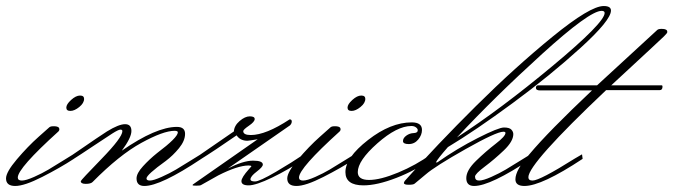

<svg xmlns="http://www.w3.org/2000/svg" viewBox="-87 -592 2234 637"><path d="M192 -264Q192 -250 176 -237Q160 -224 146.5 -224Q133 -224 133 -235Q133 -246 149 -260.5Q165 -275 178.5 -275Q192 -275 192 -264ZM107 -156Q-28 -34 -28 -3Q-28 7 -14.5 7Q-1 7 26 -5Q53 -17 74 -29.5Q95 -42 124.5 -60.5Q154 -79 156 -80L158 -65Q112 -35 53 -5Q-6 25 -36.5 25Q-67 25 -67 0Q-67 -21 -31 -63.5Q5 -106 41 -138L77 -170Q82 -174 96 -173Q110 -172 110 -163Q110 -159 107 -156Z M317 -92Q431 -171 500 -171Q527 -171 527 -148Q527 -125 507 -100.5Q487 -76 463 -58Q399 -12 399 0Q399 7 410.5 7Q422 7 449 -5Q476 -17 497 -29.5Q518 -42 547.5 -60.5Q577 -79 579 -80L581 -65Q446 25 392 25Q366 25 366 0Q366 -17 387.5 -40.5Q409 -64 434 -84Q503 -136 503 -153Q503 -158 492 -158Q455 -158 382 -118Q309 -78 220 12Q214 18 197.5 18Q181 18 181 9Q181 6 250 -65Q319 -136 319 -157Q319 -162 312.5 -162Q306 -162 285.5 -149Q265 -136 222.5 -107.5Q180 -79 150 -60L147 -74Q162 -84 188 -102Q214 -120 231 -131.5Q248 -143 268 -156Q307 -180 328 -180Q349 -180 349 -157.5Q349 -135 317 -92Z M747 -40Q747 -43 738 -43Q702 -43 637 -10L580 22Q577 24 564.5 24Q552 24 552 22.5Q552 21 553 20L768 -130Q738 -125 734 -125Q710 -125 698 -143Q626 -93 573 -60L570 -74L689 -156Q690 -175 708 -190.5Q726 -206 742 -206Q758 -206 758 -197Q758 -188 739 -175Q720 -162 720 -157Q720 -144 745 -144Q795 -144 874 -196Q881 -196 881 -189Q881 -182 875 -176L669 -33Q720 -59 752.5 -59Q785 -59 785 -46Q785 -38 764.5 -22.5Q744 -7 744 3Q744 10 759 10Q774 10 828.5 -22Q883 -54 921 -80L923 -65Q870 -29 816 -3Q762 23 738 23Q714 23 714 9Q714 -3 739 -31Z M1125 -264Q1125 -250 1109 -237Q1093 -224 1079.5 -224Q1066 -224 1066 -235Q1066 -246 1082 -260.5Q1098 -275 1111.5 -275Q1125 -275 1125 -264ZM1040 -156Q905 -34 905 -3Q905 7 918.5 7Q932 7 959 -5Q986 -17 1007 -29.5Q1028 -42 1057.5 -60.5Q1087 -79 1089 -80L1091 -65Q1045 -35 986 -5Q927 25 896.5 25Q866 25 866 0Q866 -21 902 -63.5Q938 -106 974 -138L1010 -170Q1015 -174 1029 -173Q1043 -172 1043 -163Q1043 -159 1040 -156Z M1100 -21Q1100 5 1137.5 5Q1175 5 1234 -19.5Q1293 -44 1343 -80L1345 -65Q1293 -27 1228.5 -2Q1164 23 1119 23Q1059 23 1059 -21Q1059 -69 1134 -127.5Q1209 -186 1279 -186Q1313 -186 1313 -161Q1313 -144 1300.5 -129Q1288 -114 1269 -114Q1250 -114 1250 -124Q1250 -134 1261 -142Q1272 -150 1285.5 -150.5Q1299 -151 1299 -160Q1299 -165 1293 -169.5Q1287 -174 1278 -174Q1230 -174 1165 -116.5Q1100 -59 1100 -21Z M1919 -549Q1919 -556 1909 -556Q1869 -556 1711.5 -413Q1554 -270 1429 -136Q1573 -229 1746 -373Q1919 -517 1919 -549ZM1489 -6Q1489 7 1502.5 7Q1516 7 1543 -5Q1570 -17 1591 -29.5Q1612 -42 1641.5 -60.5Q1671 -79 1673 -80L1675 -65Q1540 25 1486 25Q1460 25 1460 -1Q1460 -27 1492.5 -58.5Q1525 -90 1557.5 -115Q1590 -140 1590 -151Q1590 -155 1583 -155Q1560 -155 1458 -97.5Q1356 -40 1325 -13L1289 17Q1285 21 1269 21Q1253 21 1253 15Q1253 12 1257 7Q1362 -111 1492 -240Q1622 -369 1746.5 -470.5Q1871 -572 1916 -572Q1940 -572 1940 -557Q1940 -525 1839.5 -433.5Q1739 -342 1614 -250Q1489 -158 1399 -104Q1364 -64 1359 -53Q1363 -53 1365 -54Q1429 -99 1498 -134Q1567 -169 1585 -169Q1603 -169 1609.5 -162Q1616 -155 1616 -147Q1616 -123 1584.5 -93Q1553 -63 1521 -39Q1489 -15 1489 -6Z M2127 -486Q2127 -482 2116 -471.5Q2105 -461 2076.5 -434.5Q2048 -408 2008 -371Q1968 -334 1941 -309H2108Q2111 -309 2111 -305Q2111 -293 2102 -293H1924Q1666 -49 1666 -4Q1666 7 1680 7Q1704 7 1820 -66Q1840 -78 1844 -80L1846 -65Q1710 25 1653 25Q1623 25 1623 3Q1623 -28 1670 -81Q1732 -155 1877 -292H1705Q1691 -292 1691 -300.5Q1691 -309 1699 -309H1894L2094 -493Q2099 -497 2113 -496Q2127 -495 2127 -486Z"/></svg>

Font: Monsieur La Doulaise
Style: Regular
Weight: 400
Designer: Alejandro Paul
Foundry: Alejandro Paul
Version: Version 1.000